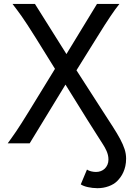

<svg xmlns="http://www.w3.org/2000/svg" viewBox="-20 -733 697 982"><path d="M590.8 -712.9Q579.6 -698.7 568.8 -684.1Q558.1 -669.4 545.2 -650.1Q532.2 -630.9 515.6 -605Q499 -579.1 476.1 -542L371.1 -373.5L507.8 -161.1Q536.1 -117.2 557.9 -83.5Q579.6 -49.8 594.5 -22Q609.4 5.9 617.2 29.8Q625 53.7 625 78.1Q625 99.1 621.1 116.5Q617.2 133.8 610.8 147.9Q604.5 162.1 596.2 173.3Q587.9 184.6 579.6 192.9Q562.5 210 535.6 219.7Q508.8 229.5 478.5 229.5Q465.8 229.5 453.4 228Q440.9 226.6 429.7 224.1Q418.5 221.7 408.9 218Q399.4 214.4 393.1 210L424.8 134.3Q433.1 140.1 445.8 143.3Q458.5 146.5 471.2 146.5Q484.4 146.5 495.8 142.1Q507.3 137.7 515.9 129.4Q524.4 121.1 529.5 109.4Q534.7 97.7 534.7 83Q534.7 70.8 532 59.8Q529.3 48.8 525.1 39.3Q521 29.8 516.4 21.7Q511.7 13.7 507.8 7.3Q497.1 -9.8 476.6 -41.7Q456.1 -73.7 427.2 -119.6L314.9 -300.3L131.8 0H19.5Q30.8 -15.6 40.5 -29.3Q50.3 -43 62.3 -60.5Q74.2 -78.1 90.1 -103Q106 -127.9 129.4 -166L261.2 -380.9L161.1 -542Q137.7 -579.6 120.8 -605.2Q104 -630.9 90.8 -649.7Q77.6 -668.5 66.7 -682.9Q55.7 -697.3 43.9 -712.9H158.7L319.8 -456.5L476.1 -712.9Z"/></svg>

Font: Andika
Style: Regular
Weight: 400
Designer: Victor Gaultney, Annie Olsen, Julie Remington, Don Collingsworth, Eric Hays
Foundry: SIL International
Version: Version 1.001